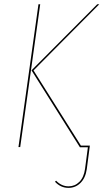

<svg xmlns="http://www.w3.org/2000/svg" viewBox="-20 -701 493 914"><path d="M163.1 -680.7H171.4L76.2 -1H67.9ZM139.6 -365.7 365.2 -7.8H407.7L406.7 0L393.1 104Q387.2 146 363.3 169.7Q339.4 193.4 306.2 193.4Q268.6 193.4 241.7 164.1L247.1 159.2Q272.9 186 306.6 186Q336.4 186 357.9 164.6Q379.4 143.1 384.8 103L398.4 0H360.4L129.9 -366.2L442.9 -680.7H452.6Z"/></svg>

Font: Fira Sans Compressed Eight
Style: Italic
Weight: 100
Width: 3
Italic angle: -8°
Designer: Carrois Corporate & Edenspiekermann AG
Foundry: Carrois Corporate GbR & Edenspiekermann AG
Version: Version 4.203;PS 004.203;hotconv 1.0.88;makeotf.lib2.5.64775